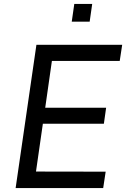

<svg xmlns="http://www.w3.org/2000/svg" viewBox="-20 -949 641 969"><path d="M58.9 0 163.8 -723H596.7L584.2 -641.4H241.9L208.2 -405.2H515.6L504.2 -324.4H196.3L161.6 -83.2L513.3 -82.6L500.8 0ZM342.1 -839.6 354.9 -929H445.3L432.5 -839.6Z"/></svg>

Font: Public Sans Thin
Style: Italic
Weight: 100
Italic angle: -8°
Designer: The Public Sans project authors (U.S. Web Design System). Libre Franklin designed by Pablo Impallari and Rodrigo Fuenzal
Version: Version 2.000